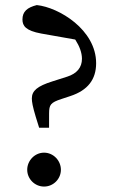

<svg xmlns="http://www.w3.org/2000/svg" viewBox="-20 -704 456 738"><path d="M149.4 13.1C185.4 13.1 214.1 -16.5 214.1 -51.5C214.1 -86.5 185.4 -117.2 149.4 -117.2C113.4 -117.2 84.6 -86.5 84.6 -51.5C84.6 -16.5 113.4 13.1 149.4 13.1ZM349.5 -461.1C349.5 -589.6 206.5 -675.6 121.5 -684.5C84.6 -675.2 66.3 -659.7 66.3 -629.2C66.3 -604.5 78.7 -586.1 138.4 -575.1L322.9 -542.5L216.2 -613C256.4 -576.1 295 -525.6 295 -478C295 -444.5 275.4 -421.2 238.5 -409.4L182.4 -391.5C122.6 -372.8 102.4 -354.8 102.4 -325.4C102.4 -312.8 105.5 -294.5 117.5 -254.6L130.5 -212.9H168.6L168.7 -268.3C168.9 -301 173.9 -309.7 216.3 -323.5L249.9 -334.6C317.5 -356.7 349.5 -398.6 349.5 -461.1Z"/></svg>

Font: Source Serif Variable
Style: Regular
Weight: 389
Designer: Frank Grießhammer
Foundry: Adobe Systems Incorporated
Version: Version 3.001;hotconv 1.0.111;makeotfexe 2.5.65597